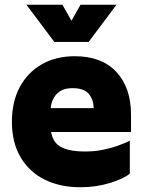

<svg xmlns="http://www.w3.org/2000/svg" viewBox="-20 -776 605 806"><path d="M192 -307V-251Q192 -215 205 -190Q218 -165 250 -152.5Q282 -140 337 -140Q376 -140 411 -147Q446 -154 475 -164.5Q504 -175 525 -185V-47Q498 -25 440.5 -7.5Q383 10 318 10Q231 10 166.5 -22.5Q102 -55 66 -116.5Q30 -178 30 -265Q30 -348 62.5 -409.5Q95 -471 154.5 -505.5Q214 -540 294 -540Q407 -540 468.5 -474Q530 -408 530 -295V-222H186V-322H373Q373 -357 353 -381.5Q333 -406 284 -406Q251 -406 231 -392.5Q211 -379 201.5 -356.5Q192 -334 192 -307ZM352 -600H208L91 -756H242L280 -689L318 -756H469Z"/></svg>

Font: Roundo Variable
Style: Regular
Weight: 200
Designer: Shiva Nallaperumal
Foundry: Indian Type Foundry
Version: Version 2.000